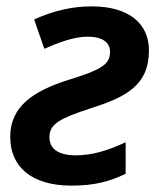

<svg xmlns="http://www.w3.org/2000/svg" viewBox="-20 -572 498 602"><path d="M204 10C277 10 323 -3 374 -27V-126C318 -100 270 -85 217 -85C165 -85 135 -104 135 -142C135 -184 169 -201 263 -232C373 -267 447 -303 447 -414C447 -499 383 -552 268 -552C207 -552 149 -539 87 -511L119 -419C162 -438 211 -457 255 -457C301 -457 325 -439 325 -410C325 -371 301 -354 193 -321C86 -287 12 -239 12 -143C12 -48 80 10 204 10Z"/></svg>

Font: Noto Sans SemiBold
Style: Italic
Weight: 600
Italic angle: -12°
Designer: Monotype Design Team
Foundry: Monotype Imaging Inc.
Version: Version 2.013